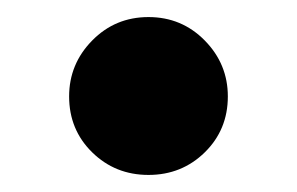

<svg xmlns="http://www.w3.org/2000/svg" viewBox="-20 -523 348 225"><path d="M154 -318Q115 -318 88 -344.5Q61 -371 61 -410Q61 -448 88 -475.5Q115 -503 154 -503Q193 -503 220 -475.5Q247 -448 247 -410Q247 -371 220 -344.5Q193 -318 154 -318Z"/></svg>

Font: Source Serif 4 SmText
Style: Bold
Weight: 700
Designer: Frank Grießhammer
Foundry: Adobe
Version: Version 4.005;hotconv 1.1.0;makeotfexe 2.6.0